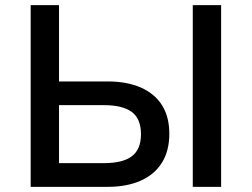

<svg xmlns="http://www.w3.org/2000/svg" viewBox="-20 -725 977 745"><path d="M99 0V-705H209V-409H398Q472 -409 526 -385.5Q580 -362 608.5 -317Q637 -272 637 -206Q637 -140 608.5 -94Q580 -48 526 -24Q472 0 398 0ZM209 -92H383Q457 -92 492 -119Q527 -146 527 -204Q527 -264 491.5 -290.5Q456 -317 383 -317H209ZM728 0V-705H838V0Z"/></svg>

Font: Nunito Sans 8pt SemiBold
Style: Regular
Weight: 600
Version: Version 3.101;gftools[0.9.27]